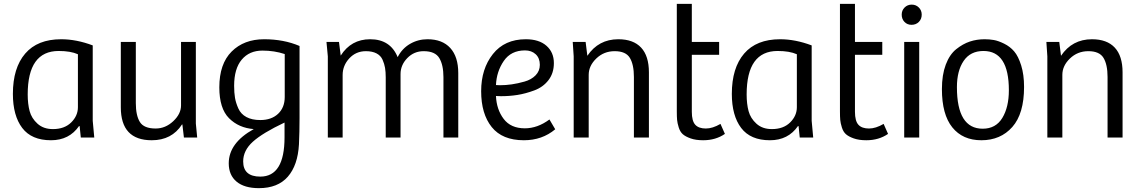

<svg xmlns="http://www.w3.org/2000/svg" viewBox="-20 -715 5926 998"><path d="M462 -479V-87L470 0H400L394 -59L391 -60Q340 14 245 14Q144 14 95.5 -50Q47 -114 47 -227Q47 -362 111 -436.5Q175 -511 298 -511Q377 -511 462 -479ZM385 -158V-433Q347 -450 285 -450Q124 -450 124 -224Q124 -175 134 -137.5Q144 -100 175 -72Q206 -44 255 -44Q315 -44 350 -78.5Q385 -113 385 -158Z M921 -497H998V-73L1005 0H936L928 -68H926Q873 14 769 14Q608 14 608 -157V-497H686V-179Q686 -115 707 -81Q728 -47 789 -47Q840 -47 880.5 -85Q921 -123 921 -167Z M1326 263Q1250 263 1209.5 229Q1169 195 1169 134Q1169 28 1299 -44Q1221 -50 1170.5 -100.5Q1120 -151 1120 -261Q1120 -383 1184 -447Q1248 -511 1353 -511Q1455 -511 1537 -476V-102Q1537 -30 1534 35Q1528 144 1476 203.5Q1424 263 1326 263ZM1460 -211V-434Q1406 -452 1344 -452Q1276 -452 1236.5 -405Q1197 -358 1197 -269Q1197 -233 1201.5 -206.5Q1206 -180 1219 -151Q1232 -122 1261 -106.5Q1290 -91 1333 -91Q1391 -91 1425.5 -123.5Q1460 -156 1460 -211ZM1244 124Q1244 203 1333 203Q1459 203 1459 -1V-78Q1345 -24 1294.5 21.5Q1244 67 1244 124Z M1761 0H1684V-422L1677 -497H1742L1751 -426Q1805 -511 1904 -511Q2009 -511 2047 -418Q2070 -463 2111.5 -487Q2153 -511 2202 -511Q2279 -511 2320.5 -465.5Q2362 -420 2362 -335V0H2285V-314Q2285 -377 2263.5 -413Q2242 -449 2182 -449Q2132 -449 2097 -413Q2062 -377 2062 -330V0H1985V-313Q1985 -341 1981.5 -362Q1978 -383 1968.5 -404.5Q1959 -426 1937 -437.5Q1915 -449 1882 -449Q1830 -449 1795.5 -411.5Q1761 -374 1761 -325Z M2713 -511Q2782 -511 2820.5 -477Q2859 -443 2859 -387Q2859 -335 2831 -298.5Q2803 -262 2757 -245Q2711 -228 2669.5 -221.5Q2628 -215 2584 -215Q2579 -215 2570.5 -215.5Q2562 -216 2558 -216Q2561 -146 2598 -97Q2635 -48 2708 -48Q2774 -48 2836 -94L2866 -43Q2798 14 2703 14Q2591 14 2536 -54.5Q2481 -123 2481 -241Q2481 -357 2542 -434Q2603 -511 2713 -511ZM2786 -378Q2786 -413 2764.5 -433Q2743 -453 2709 -453Q2636 -453 2598.5 -398Q2561 -343 2558 -273Q2561 -273 2567.5 -272.5Q2574 -272 2578 -272Q2609 -272 2640 -276.5Q2671 -281 2706.5 -291Q2742 -301 2764 -323.5Q2786 -346 2786 -378Z M3040 0H2962V-422L2957 -497H3024L3033 -425Q3091 -511 3194 -511Q3272 -511 3312.5 -467.5Q3353 -424 3353 -339V0H3275V-315Q3275 -379 3254 -414Q3233 -449 3175 -449Q3119 -449 3079.5 -411Q3040 -373 3040 -326Z M3498 -695H3576V-497H3718V-430H3576V-134Q3576 -86 3594 -66.5Q3612 -47 3649 -47Q3684 -47 3725 -71L3748 -19Q3700 14 3635 14Q3597 14 3570 4.5Q3543 -5 3529 -17.5Q3515 -30 3508 -52.5Q3501 -75 3499.5 -91.5Q3498 -108 3498 -136Z M4199 -479V-87L4207 0H4137L4131 -59L4128 -60Q4077 14 3982 14Q3881 14 3832.5 -50Q3784 -114 3784 -227Q3784 -362 3848 -436.5Q3912 -511 4035 -511Q4114 -511 4199 -479ZM4122 -158V-433Q4084 -450 4022 -450Q3861 -450 3861 -224Q3861 -175 3871 -137.5Q3881 -100 3912 -72Q3943 -44 3992 -44Q4052 -44 4087 -78.5Q4122 -113 4122 -158Z M4346 -695H4424V-497H4566V-430H4424V-134Q4424 -86 4442 -66.5Q4460 -47 4497 -47Q4532 -47 4573 -71L4596 -19Q4548 14 4483 14Q4445 14 4418 4.5Q4391 -5 4377 -17.5Q4363 -30 4356 -52.5Q4349 -75 4347.5 -91.5Q4346 -108 4346 -136Z M4758 0H4680V-497H4758ZM4667 -639Q4667 -661 4682 -676Q4697 -691 4719 -691Q4741 -691 4756 -676Q4771 -661 4771 -639Q4771 -616 4756 -601Q4741 -586 4718 -586Q4696 -586 4681.5 -601Q4667 -616 4667 -639Z M5088 -46Q5156 -46 5190 -102Q5224 -158 5224 -246Q5224 -450 5092 -450Q5024 -450 4989 -398.5Q4954 -347 4954 -262Q4954 -46 5088 -46ZM4876 -252Q4876 -326 4896 -379Q4916 -432 4950.5 -459.5Q4985 -487 5021 -499Q5057 -511 5098 -511Q5123 -511 5146 -507Q5169 -503 5199.5 -488Q5230 -473 5251.5 -448Q5273 -423 5288 -375Q5303 -327 5303 -263Q5303 -124 5242 -55Q5181 14 5081 14Q4984 14 4930 -53Q4876 -120 4876 -252Z M5502 0H5424V-422L5419 -497H5486L5495 -425Q5553 -511 5656 -511Q5734 -511 5774.5 -467.5Q5815 -424 5815 -339V0H5737V-315Q5737 -379 5716 -414Q5695 -449 5637 -449Q5581 -449 5541.5 -411Q5502 -373 5502 -326Z"/></svg>

Font: BreeCF
Style: Light
Weight: 300
Designer: Veronika Burian, Jos Scaglione
Foundry: TypeTogether
Version: Version 0.0.2